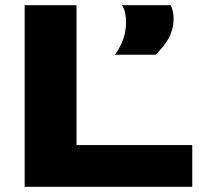

<svg xmlns="http://www.w3.org/2000/svg" viewBox="-20 -720 787 740"><path d="M75 0V-700H275V-161H721V0ZM423 -509Q446 -541 456 -572.5Q466 -604 466 -636Q466 -654 462 -671.5Q458 -689 450 -700H638Q644 -687 646.5 -674.5Q649 -662 649 -649Q649 -607 630 -572.5Q611 -538 579 -509Z"/></svg>

Font: Georama Extended
Style: Bold
Weight: 700
Width: 7
Designer: Jean-Baptiste Levee
Foundry: Production Type
Version: Version 1.000